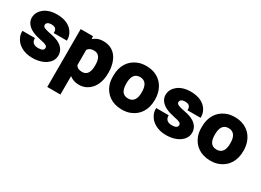

<svg xmlns="http://www.w3.org/2000/svg" viewBox="-25 -1217 2856 2100"><g transform="rotate(30 1403.5 -167.5)"><path d="M23 -180C23 -157 28 -134 39 -111C74 -36 156 10 263 10C333 10 391 -8 433 -37C468 -62 499 -100 499 -155C499 -181 492 -205 481 -224C457 -263 418 -288 370 -303C332 -315 278 -322 244 -333C218 -341 201 -350 201 -370C201 -397 223 -413 262 -413C308 -413 331 -394 331 -356V-343H497V-356C497 -383 490 -406 479 -429C443 -501 366 -538 263 -538C195 -538 139 -520 100 -489C68 -463 39 -423 39 -371C39 -348 45 -327 55 -309C89 -250 163 -223 238 -208C260 -204 277 -200 290 -196C319 -186 335 -180 335 -156C335 -129 310 -115 266 -115C215 -115 184 -136 181 -181V-193H23Z M565 203H731V-30C759 -7 799 10 849 10C883 10 916 3 943 -12C1024 -54 1067 -145 1067 -260V-270C1067 -309 1061 -345 1052 -378C1027 -466 966 -538 848 -538C793 -538 755 -521 724 -493L720 -528H565ZM731 -168V-361C746 -384 768 -398 811 -398C878 -398 901 -341 901 -269V-259C901 -187 879 -129 812 -129C769 -129 745 -144 731 -168Z M1129 -259C1129 -221 1133 -186 1145 -153C1179 -59 1262 10 1392 10C1433 10 1471 4 1504 -11C1597 -50 1655 -137 1655 -260V-269C1655 -307 1648 -342 1637 -375C1603 -469 1521 -538 1391 -538C1350 -538 1313 -532 1280 -517C1187 -478 1129 -391 1129 -268ZM1295 -259V-269C1295 -343 1320 -399 1391 -399C1462 -399 1489 -344 1489 -269V-259C1489 -184 1463 -129 1392 -129C1319 -129 1295 -183 1295 -259Z M1712 -180C1712 -157 1717 -134 1728 -111C1763 -36 1845 10 1952 10C2022 10 2080 -8 2122 -37C2157 -62 2188 -100 2188 -155C2188 -181 2181 -205 2170 -224C2146 -263 2107 -288 2059 -303C2021 -315 1967 -322 1933 -333C1907 -341 1890 -350 1890 -370C1890 -397 1912 -413 1951 -413C1997 -413 2020 -394 2020 -356V-343H2186V-356C2186 -383 2179 -406 2168 -429C2132 -501 2055 -538 1952 -538C1884 -538 1828 -520 1789 -489C1757 -463 1728 -423 1728 -371C1728 -348 1734 -327 1744 -309C1778 -250 1852 -223 1927 -208C1949 -204 1966 -200 1979 -196C2008 -186 2024 -180 2024 -156C2024 -129 1999 -115 1955 -115C1904 -115 1873 -136 1870 -181V-193H1712Z M2247 -259C2247 -221 2251 -186 2263 -153C2297 -59 2380 10 2510 10C2551 10 2589 4 2622 -11C2715 -50 2773 -137 2773 -260V-269C2773 -307 2766 -342 2755 -375C2721 -469 2639 -538 2509 -538C2468 -538 2431 -532 2398 -517C2305 -478 2247 -391 2247 -268ZM2413 -259V-269C2413 -343 2438 -399 2509 -399C2580 -399 2607 -344 2607 -269V-259C2607 -184 2581 -129 2510 -129C2437 -129 2413 -183 2413 -259Z"/></g></svg>

Font: Asimov Pro
Style: Ult
Weight: 900
Designer: Google
Version: Version 2.000980; 2014